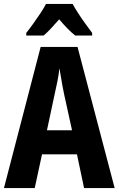

<svg xmlns="http://www.w3.org/2000/svg" viewBox="-20 -953 601 973"><path d="M406 0 370 -171H193L156 0H0L186 -715H373L561 0ZM305 -475Q300 -498 296 -520.5Q292 -543 288.5 -565Q285 -587 281 -607Q278 -577 271.5 -543.5Q265 -510 257 -476L218 -293H345ZM348 -933Q360 -911 376.5 -885.5Q393 -860 411.5 -834.5Q430 -809 447 -786V-773H361Q342 -788 321.5 -809Q301 -830 280 -855Q258 -830 238 -808.5Q218 -787 201 -773H113V-786Q129 -806 148 -832.5Q167 -859 185 -886Q203 -913 213 -933Z"/></svg>

Font: Noto Sans Display Condensed
Style: Bold
Weight: 700
Width: 3
Designer: Monotype Design Team
Foundry: Monotype Imaging Inc.
Version: Version 2.003